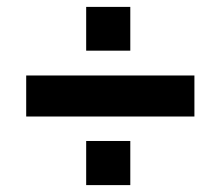

<svg xmlns="http://www.w3.org/2000/svg" viewBox="-20 -565 640 557"><path d="M56 -227V-346H544V-227ZM230 -28V-156H358V-28ZM230 -418V-545H358V-418Z"/></svg>

Font: Nunito Sans 9pt Black
Style: Regular
Weight: 900
Version: Version 3.101;gftools[0.9.27]